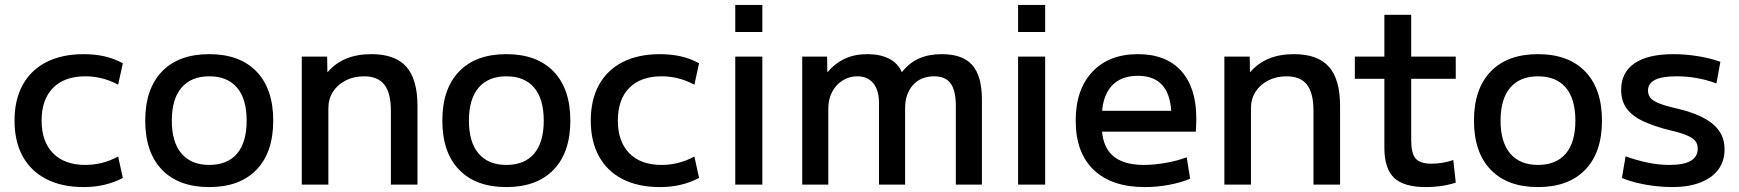

<svg xmlns="http://www.w3.org/2000/svg" viewBox="-20 -750 7065 780"><path d="M320 10Q232 10 169 -22Q106 -54 72.5 -114.5Q39 -175 39 -260Q39 -345 72.5 -405.5Q106 -466 169 -498Q232 -530 320 -530Q364 -530 403 -521.5Q442 -513 479 -493L460 -406Q426 -424 393 -432Q360 -440 327 -440Q242 -440 195.5 -393Q149 -346 149 -260Q149 -175 195.5 -127.5Q242 -80 327 -80Q360 -80 393 -88Q426 -96 460 -114L479 -27Q442 -8 403 1Q364 10 320 10Z M830 10Q706 10 638 -60.5Q570 -131 570 -260Q570 -389 638 -459.5Q706 -530 830 -530Q954 -530 1022 -459.5Q1090 -389 1090 -260Q1090 -131 1022 -60.5Q954 10 830 10ZM830 -80Q904 -80 943 -126Q982 -172 982 -260Q982 -348 943 -394Q904 -440 830 -440Q757 -440 717.5 -394Q678 -348 678 -260Q678 -172 717.5 -126Q757 -80 830 -80Z M1206 0V-520H1309L1310 -458H1312Q1343 -494 1387 -512Q1431 -530 1489 -530Q1585 -530 1630.5 -479Q1676 -428 1676 -320V0H1568V-300Q1568 -372 1541.5 -406Q1515 -440 1459 -440Q1417 -440 1384 -423Q1351 -406 1332.5 -377Q1314 -348 1314 -310V0Z M2037 10Q1913 10 1845 -60.5Q1777 -131 1777 -260Q1777 -389 1845 -459.5Q1913 -530 2037 -530Q2161 -530 2229 -459.5Q2297 -389 2297 -260Q2297 -131 2229 -60.5Q2161 10 2037 10ZM2037 -80Q2111 -80 2150 -126Q2189 -172 2189 -260Q2189 -348 2150 -394Q2111 -440 2037 -440Q1964 -440 1924.5 -394Q1885 -348 1885 -260Q1885 -172 1924.5 -126Q1964 -80 2037 -80Z M2661 10Q2573 10 2510 -22Q2447 -54 2413.5 -114.5Q2380 -175 2380 -260Q2380 -345 2413.5 -405.5Q2447 -466 2510 -498Q2573 -530 2661 -530Q2705 -530 2744 -521.5Q2783 -513 2820 -493L2801 -406Q2767 -424 2734 -432Q2701 -440 2668 -440Q2583 -440 2536.5 -393Q2490 -346 2490 -260Q2490 -175 2536.5 -127.5Q2583 -80 2668 -80Q2701 -80 2734 -88Q2767 -96 2801 -114L2820 -27Q2783 -8 2744 1Q2705 10 2661 10Z M2967 -620V-730H3077V-620ZM2967 0V-520H3077V0Z M3239 0V-520H3340L3341 -458H3343Q3371 -492 3411 -511Q3451 -530 3504 -530Q3556 -530 3592 -511.5Q3628 -493 3643 -458H3645Q3674 -495 3713.5 -512.5Q3753 -530 3806 -530Q3891 -530 3930 -485.5Q3969 -441 3969 -345V0H3863V-320Q3863 -382 3842 -411Q3821 -440 3775 -440Q3721 -440 3689 -404.5Q3657 -369 3657 -310V0H3551V-330Q3551 -383 3528 -411.5Q3505 -440 3463 -440Q3430 -440 3403 -423Q3376 -406 3360.5 -376.5Q3345 -347 3345 -310V0Z M4116 -620V-730H4226V-620ZM4116 0V-520H4226V0Z M4631 10Q4496 10 4423 -60Q4350 -130 4350 -260Q4350 -386 4417.5 -458Q4485 -530 4603 -530Q4717 -530 4778.5 -462Q4840 -394 4840 -269Q4840 -256 4839.5 -240Q4839 -224 4838 -215H4410V-300H4756L4739 -274Q4739 -359 4705 -400.5Q4671 -442 4603 -442Q4531 -442 4493.5 -398Q4456 -354 4456 -270V-240Q4456 -159 4498.5 -119.5Q4541 -80 4627 -80Q4669 -80 4716.5 -88.5Q4764 -97 4801 -111L4815 -24Q4777 -8 4728.5 1Q4680 10 4631 10Z M4954 0V-520H5057L5058 -458H5060Q5091 -494 5135 -512Q5179 -530 5237 -530Q5333 -530 5378.5 -479Q5424 -428 5424 -320V0H5316V-300Q5316 -372 5289.5 -406Q5263 -440 5207 -440Q5165 -440 5132 -423Q5099 -406 5080.5 -377Q5062 -348 5062 -310V0Z M5773 10Q5683 10 5643.5 -27.5Q5604 -65 5604 -150V-430H5484V-520H5604V-690H5713V-520H5894V-430H5713V-180Q5713 -127 5731 -106Q5749 -85 5795 -85Q5818 -85 5841.5 -89Q5865 -93 5884 -100L5894 -8Q5862 2 5832.5 6Q5803 10 5773 10Z M6228 10Q6104 10 6036 -60.5Q5968 -131 5968 -260Q5968 -389 6036 -459.5Q6104 -530 6228 -530Q6352 -530 6420 -459.5Q6488 -389 6488 -260Q6488 -131 6420 -60.5Q6352 10 6228 10ZM6228 -80Q6302 -80 6341 -126Q6380 -172 6380 -260Q6380 -348 6341 -394Q6302 -440 6228 -440Q6155 -440 6115.5 -394Q6076 -348 6076 -260Q6076 -172 6115.5 -126Q6155 -80 6228 -80Z M6773 10Q6738 10 6700.5 5.5Q6663 1 6629 -7.5Q6595 -16 6569 -27L6584 -115Q6628 -99 6673 -89.5Q6718 -80 6762 -80Q6820 -80 6848.5 -96.5Q6877 -113 6877 -146Q6877 -165 6867 -177.5Q6857 -190 6832 -200.5Q6807 -211 6763 -221Q6703 -236 6658.5 -256Q6614 -276 6590 -307Q6566 -338 6566 -385Q6566 -456 6620.5 -493Q6675 -530 6778 -530Q6826 -530 6876.5 -522Q6927 -514 6969 -499L6953 -411Q6913 -426 6872.5 -433Q6832 -440 6791 -440Q6732 -440 6703.5 -425.5Q6675 -411 6675 -382Q6675 -365 6684.5 -353Q6694 -341 6718 -331Q6742 -321 6785 -311Q6829 -301 6865.5 -287Q6902 -273 6929 -253.5Q6956 -234 6971 -207Q6986 -180 6986 -143Q6986 -95 6960.5 -61Q6935 -27 6887.5 -8.5Q6840 10 6773 10Z"/></svg>

Font: M PLUS 1 Thin Medium
Style: Regular
Weight: 500
Version: Version 1.001